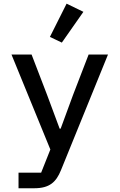

<svg xmlns="http://www.w3.org/2000/svg" viewBox="-20 -808 640 1028"><path d="M79.2 199.9H163.7C245 199.9 280.5 167.3 306.5 103L558.2 -516H454.5L371.1 -299.7L304.7 -119H299.4L232.2 -299.7L149.1 -516H41.5L249.6 -7.5L200.3 116.5H79.2ZM247.2 -610.4 311.1 -579.9 426.5 -744.7 336.6 -788.4Z"/></svg>

Font: Margiela Mono Medium
Style: Regular
Weight: 500
Designer: Mike Abbink, Paul van der Laan, Pieter van Rosmalen
Foundry: Bold Monday
Version: Version 2.003 2021